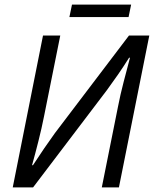

<svg xmlns="http://www.w3.org/2000/svg" viewBox="-20 -810 670 830"><path d="M35.1 0 165.9 -656.3H240.5L170.4 -307.3Q160.2 -255.8 146.3 -200.8Q132.5 -145.8 118.6 -96H122.6Q148.2 -135.3 170.8 -168.3Q193.3 -201.2 217.7 -235L537.5 -656.3H625.4L494.1 0H420.1L490.1 -349Q500.3 -401.6 514.3 -455.2Q528.2 -508.8 541.9 -560.3H537.9Q512.9 -520.4 490.4 -488.1Q467.8 -455.8 442.8 -421.3L123.1 0ZM280 -736.2 291.2 -790.2H546.9L535.8 -736.2Z"/></svg>

Font: Source Sans 3 VF
Style: Italic
Weight: 200
Italic angle: -11°
Designer: Paul D. Hunt
Foundry: Adobe Systems Incorporated
Version: Version 3.042;hotconv 1.0.118;makeotfexe 2.5.65603